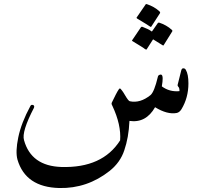

<svg xmlns="http://www.w3.org/2000/svg" viewBox="-20 -717 1032 967"><path d="M893 -363Q896 -373 903 -373Q912 -373 916 -365Q929 -343 929 -297Q929 -225 894 -167Q884 -151 870 -148Q823 -139 761 -177Q715 -96 632 -108Q630 -65 623.5 -28.5Q617 8 606 40Q586 101 532 144Q419 233 279 230Q109 226 68 87Q57 47 72 -25Q87 -98 133 -183Q136 -189 142 -189Q148 -189 151 -185Q154 -180 151 -174Q88 -53 101 -11Q137 119 289 124Q496 130 585 -10Q591 -88 546 -184Q540 -194 543 -200Q554 -223 563 -240.5Q572 -258 579 -268Q583 -274 588 -269Q590 -267 596 -259Q602 -251 610 -237Q627 -208 634 -207Q686 -196 738 -238Q757 -254 775 -330Q776 -337 783 -340Q789 -343 794 -340Q804 -333 795 -282Q834 -253 884 -258Q884 -274 879 -279Q873 -285 875 -291ZM775 -601Q777 -604 782 -603Q800 -597 816 -588Q832 -579 846 -566Q850 -562 847 -558L804 -489Q802 -486 796 -491Q793 -493 781.5 -500Q770 -507 751 -519L719 -469Q717 -465 710 -470Q707 -473 691 -483Q675 -493 647 -510Q643 -513 646 -515L690 -580Q692 -583 697 -582Q710 -577 722 -571.5Q734 -566 745 -558ZM713 -694Q715 -698 720 -696Q738 -690 754 -681Q770 -672 784 -659Q788 -655 786 -651L742 -583Q740 -579 733 -585Q730 -587 714.5 -597Q699 -607 670 -624Q666 -627 669 -630Z"/></svg>

Font: Amiri Modified
Style: Regular
Weight: 400
Version: 0.117-H1